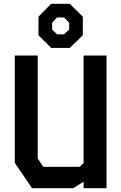

<svg xmlns="http://www.w3.org/2000/svg" viewBox="-20 -993 640 1013"><path d="M421 -700V-133L401 -113H208L179 -157V-700H58V-134L149 0H366L421 -34V0H542V-700ZM250 -973 183 -905V-807L250 -740H348L417 -807V-905L348 -973ZM281 -901H318L345 -873V-837L318 -812H281L255 -837V-873Z"/></svg>

Font: Kode Mono
Style: Bold
Weight: 700
Monospace: yes
Designer: Isa Ozler
Foundry: Kadena LLC
Version: Version 1.206;gftools[0.9.28]